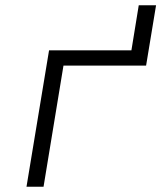

<svg xmlns="http://www.w3.org/2000/svg" viewBox="-20 -712 640 732"><path d="M81 0 167 -520H481L509 -692H575L537 -462H222L146 0Z"/></svg>

Font: Iosevka Aile Light
Style: Italic
Weight: 300
Italic angle: -9°
Designer: Belleve Invis
Foundry: Belleve Invis
Version: Version 31.1.0; ttfautohint (v1.8.4)